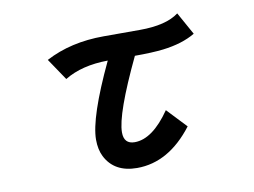

<svg xmlns="http://www.w3.org/2000/svg" viewBox="-72 -714 1145 864"><g transform="rotate(-10 500.0 -282.0)"><path d="M176.8 -503.9Q292 -564.9 442.9 -564.9H607.9Q728.5 -564.9 786.6 -608.9L843.8 -505.9Q784.7 -470.7 695.8 -460Q645.5 -454.1 565.9 -454.1Q448.7 -208 448.7 -124.5Q448.7 -71.3 498 -71.3Q579.6 -71.3 660.6 -189L744.6 -100.1Q633.8 44.9 488.8 44.9Q384.8 44.9 344.2 -35.2Q328.1 -67.9 328.1 -112.3Q328.1 -213.4 441.9 -454.1Q322.8 -453.1 243.7 -404.8Z"/></g></svg>

Font: FORM UDPGothic
Style: Bold
Weight: 700
Foundry: Pronama LLC
Version: Version 1.051